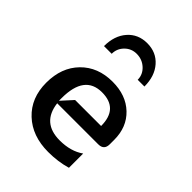

<svg xmlns="http://www.w3.org/2000/svg" viewBox="-164 -617 705 705"><g transform="rotate(45 188.5 -265.0)"><path d="M185 -480Q158 -480 139 -461Q120 -442 120 -415H80Q80 -469 109 -502Q138 -535 185 -535Q232 -535 261 -502Q290 -469 290 -415H255Q255 -442 234.5 -461Q214 -480 185 -480ZM105 -156 145 -200H280Q280 -290 195 -290Q105 -290 105 -170Q105 -163 105 -156ZM107 -145Q118 -55 210 -55Q267 -55 305 -82V-8Q261 5 210 5Q127 5 76 -43Q25 -91 25 -170Q25 -249 72 -297Q119 -345 195 -345Q265 -345 307.5 -304.5Q350 -264 350 -198V-175Q350 -145 320 -145Z"/></g></svg>

Font: Glametrix
Style: Bold
Weight: 700
Designer: gluk
Foundry: gluk
Version: Version 0.40